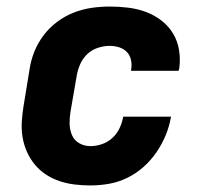

<svg xmlns="http://www.w3.org/2000/svg" viewBox="-20 -558 640 586"><path d="M256 8Q231 8 207 5Q183 2 161 -5.5Q139 -13 120 -25.5Q101 -38 86.5 -55.5Q72 -73 62.5 -94Q53 -115 49 -138.5Q45 -162 46.5 -186.5Q48 -211 52 -235L70 -345Q74 -373 84.5 -399.5Q95 -426 112.5 -449.5Q130 -473 154 -491Q178 -509 205 -519.5Q232 -530 259.5 -534Q287 -538 315 -538Q344 -538 372 -534.5Q400 -531 425.5 -521.5Q451 -512 472.5 -495.5Q494 -479 508 -456Q522 -433 526.5 -405Q531 -377 527 -349Q526 -347 526 -345.5Q526 -344 525 -342H380Q380 -342 380 -343Q380 -344 380 -344Q383 -359 380 -374Q377 -389 367.5 -399Q358 -409 344 -413.5Q330 -418 315 -418Q297 -418 278.5 -412Q260 -406 246 -392.5Q232 -379 224.5 -361.5Q217 -344 214 -326L195 -216Q192 -197 192.5 -179Q193 -161 200 -145Q207 -129 222.5 -120.5Q238 -112 256 -112Q273 -112 291 -118Q309 -124 323 -137Q337 -150 345 -167Q353 -184 356 -202H502Q497 -173 486 -146Q475 -119 458 -94Q441 -69 418 -48.5Q395 -28 368 -15Q341 -2 312.5 3Q284 8 256 8Z"/></svg>

Font: Iosevka Curly HvExObl
Style: Regular
Weight: 900
Width: 7
Italic angle: -9°
Monospace: yes
Designer: Belleve Invis
Foundry: Belleve Invis
Version: Version 11.1.0; ttfautohint (v1.8.3)